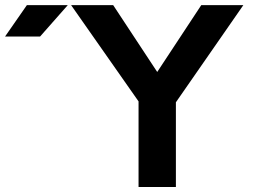

<svg xmlns="http://www.w3.org/2000/svg" viewBox="-20 -743 1011 763"><path d="M530.6 0H679V-388.9H530.6ZM617.2 -247.5 947.1 -722.7H779.9L604.8 -457L429.7 -722.7H262.5L559.1 -299.4ZM139.1 -597.7H0L86.9 -722.7H249.4Z"/></svg>

Font: Giphurs SC
Style: Regular
Weight: 400
Version: Version 0.920